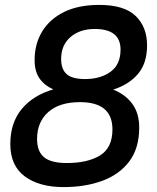

<svg xmlns="http://www.w3.org/2000/svg" viewBox="-20 -746 640 782"><path d="M239 16Q140 16 81 -27.5Q22 -71 22 -159Q22 -246 68.5 -302Q115 -358 197 -382Q161 -398 141 -426.5Q121 -455 121 -501Q121 -567 151.5 -617.5Q182 -668 240.5 -697Q299 -726 384 -726Q486 -726 532.5 -681Q579 -636 579 -561Q579 -489 542.5 -445.5Q506 -402 441 -381Q490 -362 518.5 -323.5Q547 -285 547 -227Q547 -142 506.5 -88.5Q466 -35 396.5 -9.5Q327 16 239 16ZM326 -424Q389 -424 430 -453.5Q471 -483 471 -544Q471 -628 366 -628Q305 -628 267 -595Q229 -562 229 -506Q229 -464 251.5 -444Q274 -424 326 -424ZM252 -82Q337 -82 387.5 -113Q438 -144 438 -219Q438 -330 306 -330Q222 -330 176.5 -289.5Q131 -249 131 -180Q131 -129 159.5 -105.5Q188 -82 252 -82Z"/></svg>

Font: Geist Mono Medium
Style: Italic
Weight: 500
Italic angle: -12°
Monospace: yes
Designer: Basement.studio, Andrés Briganti, Mateo Zaragoza
Foundry: Basement.studio, Vercel, Andrés Briganti, Guido Ferreyra, Mateo Zaragoza
Version: Version 1.500; ttfautohint (v1.8.4.7-5d5b)